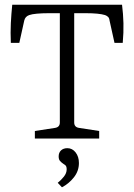

<svg xmlns="http://www.w3.org/2000/svg" viewBox="-20 -588 569 815"><path d="M128 0V-32L213 -45Q234 -48 234 -68V-532H187Q159 -532 137 -530Q115 -528 104 -524Q87 -518 83 -501L62 -406H26Q24 -450 26 -489.5Q28 -529 32 -568H498Q503 -529 504 -489.5Q505 -450 501 -406H466L445 -501Q444 -511 439 -516Q434 -521 426 -524Q400 -532 344 -532H295V-68Q295 -48 316 -45L401 -32V0ZM315 104Q315 138 293.5 165Q272 192 243 207L225 188Q239 177 251 162Q263 147 263 131Q263 118 257.5 113.5Q252 109 247 106Q241 102 235 95.5Q229 89 229 76Q229 60 239 50.5Q249 41 266 41Q287 41 301 59Q315 77 315 104Z"/></svg>

Font: Yrsa Light
Style: Regular
Weight: 300
Designer: Anna Giedrys (Yrsa+Rasa design), David Brezina (Yrsa art-direction, Rasa art-direction, design)
Foundry: Rosetta Type Foundry
Version: Version 2.004